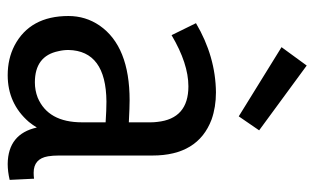

<svg xmlns="http://www.w3.org/2000/svg" viewBox="-170 -590 770 469"><g transform="rotate(90 214.5 -355.0)"><path d="M379.9 10.7Q398.4 10.7 418.9 5.9L416 -53.7Q410.2 -52.7 401.4 -52.7Q367.2 -52.7 361.3 -87.9Q359.4 -99.6 359.4 -114.3V-342.8Q359.4 -454.1 271.5 -487.3Q241.2 -498 205.1 -498Q117.2 -497.1 36.1 -449.2L65.4 -389.6Q134.8 -430.7 190.4 -430.7Q269.5 -430.7 277.3 -354.5Q278.3 -346.7 278.3 -338.9V-285.2Q241.2 -287.1 224.6 -287.1Q92.8 -287.1 42 -213.9Q18.6 -179.7 18.6 -137.7Q18.6 -43.9 90.8 -5.9Q123 10.7 163.1 10.7Q232.4 10.7 277.3 -41Q285.2 -50.8 291 -60.5Q306.6 9.8 379.9 10.7ZM180.7 -55.7Q116.2 -55.7 104.5 -113.3Q101.6 -125 101.6 -137.7Q103.5 -229.5 227.5 -230.5Q248 -230.5 278.3 -228.5V-170.9Q278.3 -87.9 217.8 -62.5Q200.2 -55.7 180.7 -55.7ZM94.7 -658.2 139.6 -719.7 297.9 -603.5 263.7 -553.7Z"/></g></svg>

Font: Yaldevi Colombo Medium
Style: Regular
Weight: 500
Designer: Sol Matas, Denzil Rajitha, Kosala Senevirathne and Pathum Egodawatta
Foundry: Mooniak
Version: Version 1.020 ; ttfautohint (v1.6)